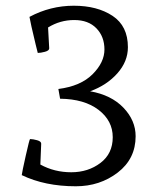

<svg xmlns="http://www.w3.org/2000/svg" viewBox="-20 -583 550 671"><path d="M190 -238 184 -272Q262 -282 303.5 -323.5Q345 -365 345 -410Q345 -455 317 -484Q289 -513 239.5 -513Q190 -513 148 -487L152 -414Q152 -406 137 -402Q122 -398 112 -398L105 -426Q86 -505 83 -524Q156 -563 238 -563Q320 -563 373.5 -527.5Q427 -492 427 -418Q427 -368 390 -326.5Q353 -285 295 -264Q369 -251 411.5 -206.5Q454 -162 454 -107Q454 -28 391.5 20Q329 68 245 68Q137 68 56 29Q57 19 70 -39Q83 -97 85 -97Q95 -97 109.5 -93Q124 -89 124 -81L121 -8Q170 19 229 19Q288 19 331 -13.5Q374 -46 374 -103.5Q374 -161 324.5 -199Q275 -237 190 -238Z"/></svg>

Font: Mate
Style: Regular
Weight: 400
Designer: Eduardo Rodriguez Tunni
Foundry: Eduardo Rodriguez Tunni
Version: Version 1.002